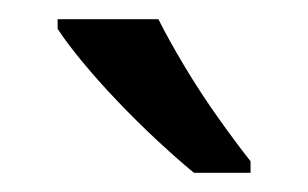

<svg xmlns="http://www.w3.org/2000/svg" viewBox="-20 -786 321 200"><path d="M145 -766Q156 -744 172.5 -716.5Q189 -689 207.5 -663Q226 -637 241 -618V-606H182Q165 -620 144 -639.5Q123 -659 102.5 -680.5Q82 -702 65.5 -722Q49 -742 40 -756V-766Z"/></svg>

Font: uguzrati25
Style: Book
Weight: 400
Designer: Jelle Bosma - Monotype Design Team, Universal Thirst
Foundry: Monotype Imaging Inc.
Version: Version 2.106